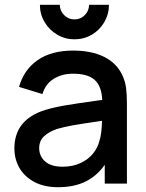

<svg xmlns="http://www.w3.org/2000/svg" viewBox="-20 -766 610 801"><path d="M146.5 -746H229.5Q229.5 -721 247.5 -703Q265.5 -685 290.5 -685Q316 -685 333.8 -703Q351.5 -721 351.5 -746H434.5Q434.5 -707 415.2 -673.8Q396 -640.5 363 -621.2Q330 -602 290.5 -602Q251.5 -602 218.5 -621.5Q185.5 -641 166 -674Q146.5 -707 146.5 -746ZM509.5 -332.5V0H417V-78.5Q383.5 -31 335.8 -8Q288 15 222.5 15Q164.5 15 123.5 -6.8Q82.5 -28.5 61.2 -65.2Q40 -102 40 -147Q40 -266.5 167.5 -307Q206 -318.5 254.8 -326.8Q303.5 -335 390 -347L406.5 -349Q404 -406 375.5 -432.2Q347 -458.5 284.5 -458.5Q239 -458.5 204.5 -437.5Q170 -416.5 157 -373.5L59.5 -403.5Q79.5 -475 136.8 -515Q194 -555 285.5 -555Q360 -555 413 -529.5Q466 -504 490.5 -452Q502 -427.5 505.8 -399.8Q509.5 -372 509.5 -332.5ZM394.5 -177.5Q404.5 -206.5 405.5 -262L392.5 -260Q319.5 -249.5 283.2 -243Q247 -236.5 218 -228Q183 -216 163.2 -197Q143.5 -178 143.5 -148Q143.5 -114.5 168.2 -92.5Q193 -70.5 241 -70.5Q283.5 -70.5 316 -85.8Q348.5 -101 368.2 -125.5Q388 -150 394.5 -177.5Z"/></svg>

Font: Hauora SemiBold
Style: Regular
Weight: 600
Designer: Wayne Shih
Foundry: WCYS
Version: Version 1.001